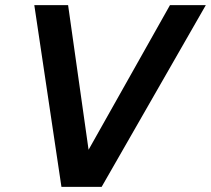

<svg xmlns="http://www.w3.org/2000/svg" viewBox="-20 -730 824 750"><path d="M220 0H377L784 -710H644L326 -145L246 -710H114Z"/></svg>

Font: Geist SemiBold
Style: Italic
Weight: 600
Italic angle: -12°
Designer: Basement.studio, Andrés Briganti, Mateo Zaragoza
Foundry: Basement.studio, Vercel, Andrés Briganti, Guido Ferreyra, Mateo Zaragoza
Version: Version 1.500